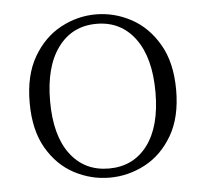

<svg xmlns="http://www.w3.org/2000/svg" viewBox="-44 -568 673 628"><g transform="rotate(-5 292.5 -254.0)"><path d="M292 14Q231 14 176 -15Q121 -44 86.5 -103.5Q52 -163 52 -253Q52 -343 87 -403Q122 -463 177 -492.5Q232 -522 292 -522Q353 -522 408 -492.5Q463 -463 498 -403Q533 -343 533 -253Q533 -163 498 -103.5Q463 -44 408 -15Q353 14 292 14ZM292 -16Q372 -16 418.5 -77.5Q465 -139 465 -252Q465 -365 418.5 -428Q372 -491 292 -491Q212 -491 165.5 -428Q119 -365 119 -252Q119 -139 165.5 -77.5Q212 -16 292 -16Z"/></g></svg>

Font: Noto Serif JP
Style: Regular
Weight: 200
Designer: Ryoko NISHIZUKA 西塚涼子 (kana & ideographs); Frank Grießhammer (Latin, Greek & Cyrillic); Wenlong ZHANG 张文龙 (bopomofo); San
Foundry: Adobe
Version: Version 2.001;hotconv 1.1.0;makeotfexe 2.6.0